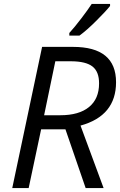

<svg xmlns="http://www.w3.org/2000/svg" viewBox="-20 -951 609 971"><path d="M285.2 -368.2Q379.4 -368.2 430.2 -409.7Q481 -451.2 481 -528.8Q481.4 -587.9 448.2 -614.3Q415 -640.6 340.8 -641.1H259.8Q210 -399.9 203.1 -368.2ZM349.1 -713.9Q566.9 -713.9 566.9 -535.2Q566.9 -365.2 387.2 -315.9L503.9 0H413.1L311 -296.9H188L125 0H42L192.9 -713.9ZM536.6 -931.2V-920.9Q518.1 -897 468.3 -847.2Q418.5 -797.4 381.8 -771H330.6V-784.2Q357.4 -813.5 391.6 -858.4Q425.8 -903.3 443.8 -931.2Z"/></svg>

Font: OpenSans-Italic
Style: Italic
Weight: 400
Italic angle: -12°
Foundry: Ascender Corporation
Version: Version 1.10